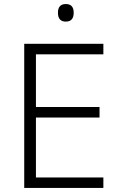

<svg xmlns="http://www.w3.org/2000/svg" viewBox="-20 -931 593 951"><path d="M492 0H100V-714H492V-662H158V-401H473V-349H158V-52H492ZM306 -911Q345 -911 345 -868Q345 -824 306 -824Q267 -824 267 -868Q267 -911 306 -911Z"/></svg>

Font: Noto Traditional Nushu Light
Style: Regular
Weight: 300
Designer: LIU Zhao
Foundry: LiuZhao Studio
Version: Version 2.003; ttfautohint (v1.8.4.7-5d5b)